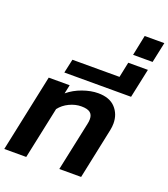

<svg xmlns="http://www.w3.org/2000/svg" viewBox="-175 -1126 1094 1249"><g transform="rotate(20 372.5 -501.5)"><path d="M115 -535H260L247 -474Q290 -510 346.5 -530Q403 -550 453 -550Q532 -550 572.5 -506.5Q613 -463 613 -398Q613 -377 608 -352L534 0H383L455 -339Q459 -355 459 -372Q459 -403 440 -417.5Q421 -432 379 -432Q338 -432 297 -412.5Q256 -393 230 -359L154 0H2Z M220 -697H546L568 -803H704L661 -601H199Z M609 -1003H745L715 -862H580Z"/></g></svg>

Font: Prompt SemiBold
Style: Italic
Weight: 600
Italic angle: -12°
Designer: Katatrad Team
Foundry: CadsonDemak
Version: Version 1.001